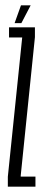

<svg xmlns="http://www.w3.org/2000/svg" viewBox="-20 -703 162 723"><path d="M9.5 0H113.5V-38H58V-41.5L111.5 -563V-600H14V-562H63.5V-561L9.5 -37.5ZM35 -616H60.5L95.5 -683H59Z"/></svg>

Font: Anybody UltraCondensed Light
Style: Regular
Weight: 300
Width: 1
Version: Version 1.113;gftools[0.9.25]